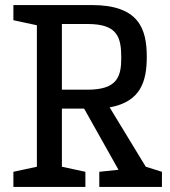

<svg xmlns="http://www.w3.org/2000/svg" viewBox="-20 -740 674 760"><path d="M373 0H621V-60L557 -80L414 -315C537 -337 561 -418 561 -515C561 -627 529 -720 343 -720H33V-660L126 -640V-80L33 -60V0H318V-60L225 -80V-310H313L449 -68L373 -60ZM225 -385V-645H327C445 -645 460 -593 460 -511C460 -438 445 -385 327 -385Z"/></svg>

Font: Hermeneus One
Style: Regular
Weight: 400
Designer: Rodrigo Fuenzalida, Pablo Impallari
Foundry: Pablo Impallari, Rodrigo Fuenzalida
Version: Version 1.002